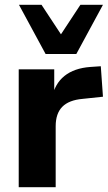

<svg xmlns="http://www.w3.org/2000/svg" viewBox="-20 -780 452 800"><path d="M58 0V-491H206V-371H196Q208 -431 248.5 -463.5Q289 -496 356 -501L400 -504L409 -377L324 -368Q267 -363 239.5 -335Q212 -307 212 -254V0ZM170 -555 59 -760H153L234 -637L315 -760H409L298 -555Z"/></svg>

Font: Nunito Sans 12pt ExtraBold
Style: Regular
Weight: 800
Designer: Vernon Adams
Foundry: Vernon Adams
Version: Version 3.101;gftools[0.9.27]